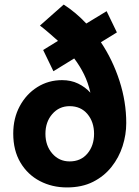

<svg xmlns="http://www.w3.org/2000/svg" viewBox="-20 -809 611 841"><path d="M273 12Q208 12 154.5 -16Q101 -44 69.5 -97Q38 -150 38 -224Q38 -291 66.5 -344Q95 -397 143.5 -427.5Q192 -458 252 -458Q291 -458 322 -443Q353 -428 376 -403Q366 -447 348 -483.5Q330 -520 305 -553L214 -497L169 -590L234 -630Q216 -646 196.5 -663Q177 -680 155 -697L259 -789Q312 -755 358 -706L447 -760L492 -667L422 -624Q474 -546 503.5 -454.5Q533 -363 533 -270Q533 -219 517 -169Q501 -119 468.5 -78Q436 -37 387.5 -12.5Q339 12 273 12ZM285 -102Q334 -102 363 -136.5Q392 -171 392 -223Q392 -275 363 -309.5Q334 -344 285 -344Q239 -344 209 -309.5Q179 -275 179 -223Q179 -171 209 -136.5Q239 -102 285 -102Z"/></svg>

Font: Reem Kufi
Style: Bold
Weight: 700
Designer: Khaled Hosny
Version: Version 1.001